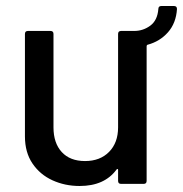

<svg xmlns="http://www.w3.org/2000/svg" viewBox="-20 -612 609 639"><path d="M569 -582Q566 -535 539 -504.5Q512 -474 471 -463Q468 -462 468 -458V-10Q468 0 458 0H383Q373 0 373 -10V-47Q373 -49 371.5 -49.5Q370 -50 368 -48Q328 7 245 7Q196 7 154.5 -12Q113 -31 88 -68Q63 -105 63 -158V-499Q63 -509 73 -509H148Q158 -509 158 -499V-188Q158 -136 185.5 -106Q213 -76 263 -76Q313 -76 343 -106.5Q373 -137 373 -188V-499Q373 -509 383 -509H427Q456 -509 480 -526.5Q504 -544 507 -582Q507 -592 517 -592H559Q569 -592 569 -582Z"/></svg>

Font: Amber EN Medium
Style: Regular
Weight: 500
Designer: Jeremy Tribby
Foundry: Tribby Type Co.
Version: Version 1.403 November 24, 2021